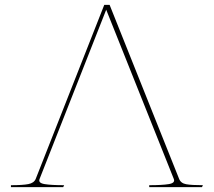

<svg xmlns="http://www.w3.org/2000/svg" viewBox="-20 -770 880 790"><path d="M244 -8 240 0H25V-8Q73 -8 96.5 -12.5Q120 -17 127 -34L409 -750H431L717 -34Q724 -16 746 -12Q768 -8 815 -8L811 0H594V-8Q647 -8 674.5 -12.5Q702 -17 695 -34L417 -730L143 -34Q136 -17 163.5 -12.5Q191 -8 244 -8Z"/></svg>

Font: TMT Limkin
Style: Regular
Weight: 400
Designer: Gabriel Drozdov
Version: Version 1.000;Glyphs 3.1.2 (3151)